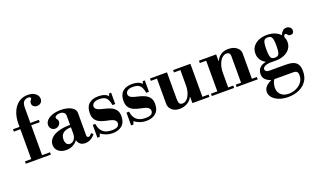

<svg xmlns="http://www.w3.org/2000/svg" viewBox="-104 -1369 3778 2296"><g transform="rotate(-20 1784.5 -221.0)"><path d="M103 0V-479Q103 -564 130 -628.5Q157 -693 206.5 -729.5Q256 -766 323 -766Q385 -766 420.5 -737.5Q456 -709 456 -670Q456 -640 436.5 -621.5Q417 -603 387 -603Q363 -603 344.5 -617Q326 -631 326 -659Q326 -676 332 -685Q338 -694 344 -700Q350 -706 350 -715Q350 -734 317 -734Q286 -734 263.5 -712.5Q241 -691 241 -629V0ZM23 0V-30H342V0ZM20 -410V-440H349V-410Z M535 12Q476 12 438 -19Q400 -50 400 -101Q400 -149 434.5 -184Q469 -219 532 -237.5Q595 -256 679 -256V-373Q679 -399 660 -414Q641 -429 610 -429Q584 -429 565.5 -419Q547 -409 547 -393Q547 -380 557.5 -370.5Q568 -361 568 -340Q568 -314 547.5 -294Q527 -274 498 -274Q469 -274 450 -294Q431 -314 431 -343Q431 -377 457 -404Q483 -431 529 -446.5Q575 -462 633 -462Q713 -462 765 -433.5Q817 -405 817 -359V-68Q817 -59 823.5 -52Q830 -45 840 -45Q848 -45 857.5 -52Q867 -59 884 -78L904 -55Q849 12 779 12Q738 12 714.5 -7Q691 -26 683 -57H679Q661 -31 623.5 -9.5Q586 12 535 12ZM602 -43Q634 -43 656.5 -71.5Q679 -100 679 -146V-225Q615 -225 580 -198Q545 -171 545 -118Q545 -84 559.5 -63.5Q574 -43 602 -43Z M1128 12Q1084 12 1044 -2Q1004 -16 978 -39L963 0H934V-163H967L973 -134Q983 -87 1020 -55.5Q1057 -24 1130 -24Q1177 -24 1200 -38.5Q1223 -53 1223 -82Q1223 -106 1201.5 -122.5Q1180 -139 1112 -152Q1065 -161 1027.5 -177.5Q990 -194 969 -224.5Q948 -255 948 -306Q948 -383 990.5 -422.5Q1033 -462 1111 -462Q1156 -462 1189 -450Q1222 -438 1235 -417L1246 -450H1272V-305H1237L1234 -320Q1223 -376 1196.5 -401Q1170 -426 1111 -426Q1065 -426 1041.5 -409.5Q1018 -393 1018 -367Q1018 -352 1026 -340Q1034 -328 1058 -317.5Q1082 -307 1129 -297Q1175 -287 1212 -270Q1249 -253 1270.5 -223.5Q1292 -194 1292 -144Q1292 -66 1247 -27Q1202 12 1128 12Z M1557 12Q1513 12 1473 -2Q1433 -16 1407 -39L1392 0H1363V-163H1396L1402 -134Q1412 -87 1449 -55.5Q1486 -24 1559 -24Q1606 -24 1629 -38.5Q1652 -53 1652 -82Q1652 -106 1630.5 -122.5Q1609 -139 1541 -152Q1494 -161 1456.5 -177.5Q1419 -194 1398 -224.5Q1377 -255 1377 -306Q1377 -383 1419.5 -422.5Q1462 -462 1540 -462Q1585 -462 1618 -450Q1651 -438 1664 -417L1675 -450H1701V-305H1666L1663 -320Q1652 -376 1625.5 -401Q1599 -426 1540 -426Q1494 -426 1470.5 -409.5Q1447 -393 1447 -367Q1447 -352 1455 -340Q1463 -328 1487 -317.5Q1511 -307 1558 -297Q1604 -287 1641 -270Q1678 -253 1699.5 -223.5Q1721 -194 1721 -144Q1721 -66 1676 -27Q1631 12 1557 12Z M1979 13Q1918 13 1881.5 -19.5Q1845 -52 1845 -98V-435H1983V-111Q1983 -70 1994.5 -53Q2006 -36 2030 -36Q2064 -36 2089 -61.5Q2114 -87 2128.5 -131Q2143 -175 2143 -229L2163 -79H2139Q2121 -38 2076.5 -12.5Q2032 13 1979 13ZM2143 0V-30H2360V0ZM1767 -420V-450H1983V-420ZM2143 -15V-435H2281V-15ZM2061 -420V-450H2281V-420Z M2773 -15V-368Q2773 -418 2728 -418Q2695 -418 2668 -391Q2641 -364 2625 -317.5Q2609 -271 2609 -212L2589 -367H2613Q2633 -411 2670.5 -436.5Q2708 -462 2766 -462Q2831 -462 2871 -430.5Q2911 -399 2911 -353V-15ZM2390 0V-30H2674V0ZM2471 -15V-434H2609V-15ZM2705 0V-30H2974V0ZM2390 -420V-450H2609V-420Z M3248 324Q3183 324 3132 304.5Q3081 285 3052.5 252.5Q3024 220 3024 181Q3024 141 3051.5 112Q3079 83 3120 67V63Q3077 47 3052 22Q3027 -3 3027 -47Q3027 -92 3054.5 -122.5Q3082 -153 3138 -163Q3099 -183 3076 -217.5Q3053 -252 3053 -299Q3053 -351 3080 -387Q3107 -423 3153.5 -442.5Q3200 -462 3256 -462Q3309 -462 3353.5 -445.5Q3398 -429 3426 -397Q3437 -426 3456.5 -445Q3476 -464 3505 -464Q3530 -464 3549.5 -449Q3569 -434 3569 -406Q3569 -388 3558.5 -376Q3548 -364 3526 -364Q3507 -364 3499 -372Q3491 -380 3485.5 -388Q3480 -396 3467 -396Q3458 -396 3453.5 -389.5Q3449 -383 3447 -365Q3454 -350 3458 -333.5Q3462 -317 3462 -299Q3462 -248 3434 -211.5Q3406 -175 3359.5 -156Q3313 -137 3256 -137H3194Q3145 -137 3116 -122.5Q3087 -108 3087 -86Q3087 -73 3099.5 -61.5Q3112 -50 3140 -50H3352Q3403 -50 3440 -38Q3477 -26 3497 5Q3517 36 3517 92Q3517 171 3479 222.5Q3441 274 3380 299Q3319 324 3248 324ZM3267 289Q3314 289 3358.5 269.5Q3403 250 3432 213Q3461 176 3461 124Q3461 93 3447 79.5Q3433 66 3397 66H3162Q3148 81 3140 112Q3132 143 3132 168Q3132 220 3167.5 254.5Q3203 289 3267 289ZM3257 -173Q3282 -173 3296 -183Q3310 -193 3316 -220.5Q3322 -248 3322 -300Q3322 -355 3315.5 -383Q3309 -411 3295 -421Q3281 -431 3257 -431Q3233 -431 3219 -421Q3205 -411 3199 -383Q3193 -355 3193 -301Q3193 -247 3199 -219.5Q3205 -192 3219 -182.5Q3233 -173 3257 -173Z"/></g></svg>

Font: Libre Bodoni
Style: Bold
Weight: 700
Designer: Pablo Impallari, Rodrigo Fuenzalida
Foundry: Impallari Type
Version: Version 2.005;gftools[0.9.23]